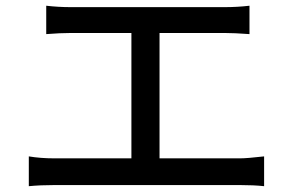

<svg xmlns="http://www.w3.org/2000/svg" viewBox="-20 -681 1017 667"><path d="M140.6 -661.1Q182.6 -656.2 225.6 -656.2H760.7Q804.7 -656.2 846.7 -661.1V-562.5Q793.9 -566.4 760.7 -566.4H534.2V-130.9H813.5Q837.9 -130.9 897.5 -137.7V-34.2Q862.3 -38.1 813.5 -38.1H168.9Q120.1 -38.1 80.1 -34.2V-137.7Q121.1 -130.9 168.9 -130.9H436.5V-566.4H225.6Q189.5 -566.4 140.6 -562.5Z"/></svg>

Font: Min Sans Medium
Style: Regular
Weight: 500
Designer: Jinseong-Kim, NotoSansCJK, Nunito
Foundry: Jinseong-Kim
Version: Version 1.400;Glyphs 3.1.2 (3151)